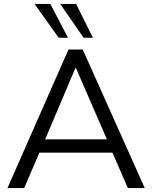

<svg xmlns="http://www.w3.org/2000/svg" viewBox="-20 -957 775 977"><path d="M18 0 328.5 -705H401L716.6 0H630.7L543.1 -201.2L579.7 -180H149.3L189.5 -201.2L103 0ZM363.5 -610.5 202.4 -230.3 178.5 -248.1H550L531.7 -230.3L366.5 -610.5ZM405.1 -765 286.6 -936.9H367.3L452.8 -765ZM278.3 -765 156 -936.9H236.2L325.9 -765Z"/></svg>

Font: Mulish ExtraLight
Style: Regular
Weight: 200
Designer: Vernon Adams
Foundry: Vernon Adams
Version: Version 3.603